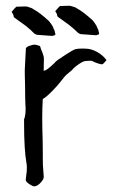

<svg xmlns="http://www.w3.org/2000/svg" viewBox="-20 -657 409 677"><path d="M321.8 -474.1Q343.3 -462.4 355.5 -444.8Q345.2 -432.1 341.3 -430.7Q340.3 -430.2 338.9 -430.2Q334.5 -430.2 324.7 -433.6Q315.9 -436.5 310.1 -439.5L306.2 -441.4L303.7 -442.4Q302.2 -442.9 298.3 -442.9Q292.5 -442.9 281.7 -441.9Q272.9 -441.4 256.3 -429.7Q243.7 -420.9 237.8 -414.6L235.4 -411.6L232.4 -408.7Q228 -404.3 220.2 -398.4Q213.4 -393.6 206.5 -385.3L194.8 -370.6Q182.6 -354.5 165.5 -337.4Q144 -314.9 130.9 -308.1Q128.9 -279.8 128.9 -240.2Q128.9 -205.6 130.4 -162.6Q130.9 -141.1 130.9 -118.7V-99.6Q130.9 -87.9 131.3 -74.7L132.8 -53.7L134.3 -33.2Q134.3 -24.9 124 -13.7Q113.8 -2.4 104.5 -0.5Q102.5 0 101.1 0Q96.2 0 91.8 -2.9L85 -6.8L78.1 -11.7Q70.8 -17.6 70.8 -22.9V-23.4L72.3 -37.1L74.2 -51.8Q74.7 -59.1 74.7 -65.4Q74.7 -73.2 73.7 -79.6Q64.9 -127 64.9 -222.7V-232.9L64.5 -234.4L64.9 -235.8Q70.3 -250.5 70.3 -272V-275.4L69.3 -295.4L68.8 -315.4L68.4 -355.5L67.4 -396V-411.1Q67.9 -420.4 68.4 -430.7L69.3 -448.7Q70.3 -471.2 71.3 -486.3Q71.8 -490.7 84.5 -495.6Q95.2 -499.5 101.6 -499.5H104L111.8 -497.6L121.1 -494.6L125 -482.4L129.9 -470.7Q134.8 -458.5 134.8 -449.2V-445.8Q134.3 -437.5 134.3 -426.8V-418.5Q134.3 -413.1 133.8 -408.2Q134.3 -407.7 135.3 -407.7Q142.1 -407.7 160.2 -423.8L168 -431.2L171.9 -434.6L174.8 -438Q182.6 -444.8 183.6 -445.8Q192.9 -451.7 198.2 -455.1L200.2 -457L203.1 -458.5Q207 -461.4 212.4 -464.8Q236.8 -480.5 245.1 -483.4Q252.9 -485.8 270.5 -485.8Q276.9 -485.8 283.7 -485.4Q301.8 -484.9 321.8 -474.1ZM319.3 -532.7 265.1 -536.6Q256.8 -538.6 251.5 -544.7Q246.1 -550.8 224.1 -568.8L184.6 -597.2Q181.6 -600.6 181.6 -602.1V-603.5Q181.6 -607.4 174.8 -617.7Q188 -632.8 191.4 -635.7Q217.8 -636.7 223.1 -636.7Q227.1 -636.7 229 -636.2Q247.6 -631.3 252 -627Q272 -616.7 307.1 -585Q321.3 -566.9 323.7 -557.1Q327.6 -552.2 328.6 -542.5Q329.6 -541.5 329.6 -540Q329.6 -535.2 326.7 -535.2H326.2Q324.7 -535.2 319.3 -532.7ZM165 -530.3 111.3 -534.2Q102.5 -536.1 97.4 -542.2Q92.3 -548.3 70.3 -566.4L30.8 -594.7Q27.8 -598.1 27.8 -599.6V-601.1Q27.8 -605 21 -615.2Q33.7 -630.4 37.6 -633.3Q64 -634.3 68.8 -634.3Q72.8 -634.3 75.2 -633.8Q93.3 -628.9 97.7 -624.5Q118.2 -614.3 152.8 -582.5Q167.5 -564.5 169.4 -554.7Q173.3 -549.8 174.3 -540Q175.3 -539.1 175.3 -537.6Q175.3 -532.7 172.9 -532.7H172.4Q170.4 -532.7 165 -530.3Z"/></svg>

Font: Kurland
Style: Regular
Weight: 400
Designer: GGBot
Version: 0.22